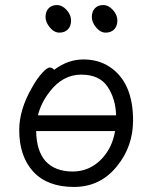

<svg xmlns="http://www.w3.org/2000/svg" viewBox="-20 -721 602 759"><path d="M444 -640Q444 -618 431.5 -605Q419 -592 398 -592Q377 -592 360 -612.5Q343 -633 343 -654Q343 -675 355 -688Q367 -701 388 -701Q409 -701 426.5 -681.5Q444 -662 444 -640ZM261 -640Q261 -618 248.5 -605Q236 -592 215 -592Q194 -592 177 -612.5Q160 -633 160 -654Q160 -675 172 -688Q184 -701 205 -701Q226 -701 243.5 -681.5Q261 -662 261 -640ZM194 -445Q249 -486 309 -486Q369 -486 413 -457Q506 -396 506 -245Q506 -143 444 -66Q378 18 272.5 18Q167 18 111.5 -42.5Q56 -103 56 -207Q56 -287 106 -374Q126 -410 146 -432Q166 -454 176.5 -454Q187 -454 194 -445ZM267 -43Q316 -43 354.5 -69.5Q393 -96 416 -142Q429 -169 435 -203H123Q124 -125 160 -84Q198 -43 267 -43ZM130 -265H439Q437 -330 406 -377Q374 -426 301 -426Q228 -426 176 -358Q142 -314 130 -265Z"/></svg>

Font: Moon Stars Kai T
Style: Regular
Weight: 400
Designer: GuiWonder
Version: Version 1.101